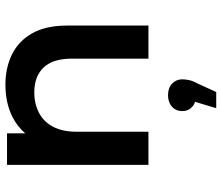

<svg xmlns="http://www.w3.org/2000/svg" viewBox="-76 -504 836 725"><g transform="rotate(-90 342.5 -142.0)"><path d="M82 0V-534H201V-465Q225 -494 262 -513Q315 -540 385 -540Q449 -540 499.5 -515Q550 -490 579 -438.5Q608 -387 608 -306V0H483V-290Q483 -361 449.5 -396Q416 -431 356 -431Q312 -431 278 -413Q244 -395 225.5 -359.5Q207 -324 207 -270V0ZM296 256 320 176Q309 173 301 165Q285 151 285 128Q285 104 301.5 89Q318 74 345 74Q373 74 389 89.5Q405 105 405 128Q405 139 402 153.5Q399 168 389 186L357 256Z"/></g></svg>

Font: Montserrat Thin SemiBold
Style: Regular
Weight: 600
Version: Version 9.000